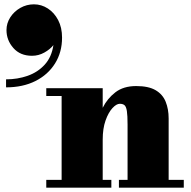

<svg xmlns="http://www.w3.org/2000/svg" viewBox="-20 -868 884 888"><path d="M194 -36H265V-424H194V-460H455V-369.5Q476 -412 513.5 -441Q551 -470 610 -470Q667 -470 699.8 -450.8Q732.5 -431.5 746.2 -397.5Q760 -363.5 760 -320V-36H830V0H530V-36H570V-292Q570 -334 566.8 -354.5Q563.5 -375 555.8 -381.5Q548 -388 534 -388Q518.5 -388 500 -368Q481.5 -348 468.2 -310.8Q455 -273.5 455 -222V-36H495V0H194ZM10 -729Q10 -760.5 27.5 -787.8Q45 -815 74 -831.5Q103 -848 137 -848Q171.5 -848 201.2 -828.8Q231 -809.5 249 -775Q267 -740.5 267 -694Q267 -626.5 234.5 -574.5Q202 -522.5 143.8 -493.2Q85.5 -464 8 -464V-501Q61 -501 108 -517.5Q155 -534 187 -569.2Q219 -604.5 227 -659.5Q212 -640 185.2 -625Q158.5 -610 128 -610Q73.5 -610 41.8 -646Q10 -682 10 -729Z"/></svg>

Font: Bodoni* 06pt Fatface
Style: Regular
Weight: 900
Version: Version 2.3